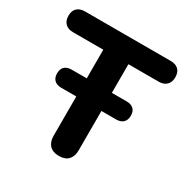

<svg xmlns="http://www.w3.org/2000/svg" viewBox="-166 -844 963 991"><g transform="rotate(30 315.5 -348.0)"><path d="M315.5 8.5Q279.2 8.5 259.9 -11.8Q240.5 -32 240.5 -68.2V-581.2H60.2Q30 -581.2 13.5 -597.8Q-3 -614.2 -3 -643.5Q-3 -673.5 13.5 -689.2Q30 -705 60.2 -705H570.5Q600.8 -705 617.2 -689.2Q633.8 -673.5 633.8 -643.5Q633.8 -614.2 617.2 -597.8Q600.8 -581.2 570.5 -581.2H390.2V-68.2Q390.2 -32 371.5 -11.8Q352.8 8.5 315.5 8.5ZM151 -302.5Q123.8 -302.5 109.2 -316.8Q94.8 -331 94.8 -356.5Q94.8 -382.8 109.2 -396.6Q123.8 -410.5 151 -410.5H478Q504.8 -410.5 519.5 -397Q534.2 -383.5 534.2 -356.5Q534.2 -331 519.5 -316.8Q504.8 -302.5 478 -302.5Z"/></g></svg>

Font: Nunito ExtraLight
Style: Regular
Weight: 200
Designer: Vernon Adams
Foundry: Vernon Adams
Version: Version 3.602;April 4, 2023;FontCreator 14.0.0.2856 64-bit